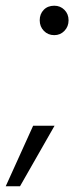

<svg xmlns="http://www.w3.org/2000/svg" viewBox="-61 -532 284 672"><path d="M129 -409Q107 -409 92.5 -424Q78 -439 78 -461Q78 -483 92 -497.5Q106 -512 129 -512Q150 -512 164.5 -497.5Q179 -483 179 -461Q179 -439 164.5 -424Q150 -409 129 -409ZM-41 120 55 -92H130L9 120Z"/></svg>

Font: DM Sans 18pt Light
Style: Italic
Weight: 300
Italic angle: -10°
Designer: Colophon Foundry, Jonny Pinhorn
Foundry: Colophon Foundry
Version: Version 4.004;gftools[0.9.30]